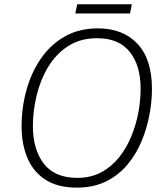

<svg xmlns="http://www.w3.org/2000/svg" viewBox="-20 -856 758 886"><path d="M335 9.8Q245.6 9.8 189.2 -27.1Q132.8 -64 106.2 -127.9Q79.6 -191.9 79.6 -272.5Q79.6 -358.4 101.8 -439.5Q124 -520.5 168.2 -585Q212.4 -649.4 278.3 -687.3Q344.2 -725.1 432.1 -725.1Q546.9 -725.1 614 -654.3Q681.2 -583.5 681.2 -444.8Q681.2 -388.2 669.4 -325.4Q657.7 -262.7 632.8 -203.1Q607.9 -143.6 567.4 -95.5Q526.9 -47.4 469.2 -18.8Q411.6 9.8 335 9.8ZM336.9 -35.2Q398.9 -35.2 446.8 -60.8Q494.6 -86.4 529.1 -129.4Q563.5 -172.4 585.7 -226.1Q607.9 -279.8 618.4 -336.4Q628.9 -393.1 628.9 -445.3Q628.9 -554.7 578.4 -617.2Q527.8 -679.7 428.2 -679.7Q350.6 -679.7 294.4 -643.3Q238.3 -606.9 202.1 -546.9Q166 -486.8 148.9 -415.3Q131.8 -343.8 131.8 -273.9Q131.8 -166.5 182.1 -100.8Q232.4 -35.2 336.9 -35.2ZM327.6 -793.9 336.4 -836.4H588.4L580.1 -793.9Z"/></svg>

Font: Open Sans Light
Style: Italic
Weight: 300
Italic angle: -12°
Designer: Monotype Design Team
Foundry: Monotype Imaging Inc.
Version: Version 3.003; ttfautohint (v1.8.4)